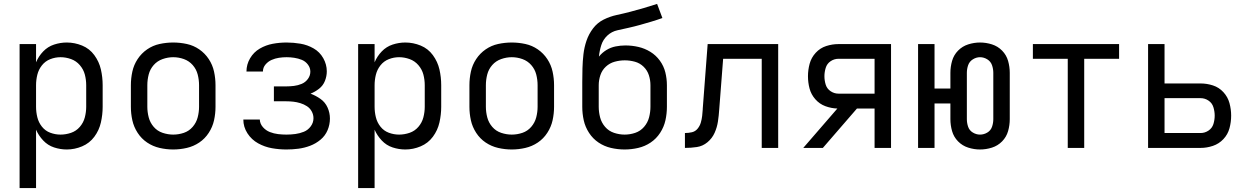

<svg xmlns="http://www.w3.org/2000/svg" viewBox="-20 -755 6376 980"><path d="M80 205H164V-93Q177 -63 200.5 -38Q224 -13 256 -2.5Q288 8 321 8Q361 8 399 -8Q437 -24 461.5 -57Q486 -90 495 -130Q504 -170 504 -210V-320Q504 -361 495 -400.5Q486 -440 461.5 -473.5Q437 -507 399 -522.5Q361 -538 321 -538Q288 -538 256 -527.5Q224 -517 200.5 -492.5Q177 -468 164 -437V-530H80ZM289 -68Q262 -68 236.5 -77.5Q211 -87 194 -108.5Q177 -130 170.5 -156.5Q164 -183 164 -210V-320Q164 -347 170.5 -373.5Q177 -400 194 -421.5Q211 -443 236.5 -453Q262 -463 289 -463Q316 -463 342.5 -453.5Q369 -444 387.5 -422.5Q406 -401 413 -374.5Q420 -348 420 -320V-210Q420 -183 413 -156Q406 -129 387.5 -107.5Q369 -86 342.5 -77Q316 -68 289 -68Z M864 8Q899 8 933.5 0Q968 -8 997 -27.5Q1026 -47 1045.5 -77Q1065 -107 1072.5 -141Q1080 -175 1080 -210V-320Q1080 -355 1072.5 -389.5Q1065 -424 1045.5 -453.5Q1026 -483 997 -503Q968 -523 933.5 -530.5Q899 -538 864 -538Q829 -538 794.5 -530.5Q760 -523 731 -503Q702 -483 682.5 -453.5Q663 -424 655.5 -389.5Q648 -355 648 -320V-210Q648 -175 655.5 -141Q663 -107 682.5 -77Q702 -47 731 -27.5Q760 -8 794.5 0Q829 8 864 8ZM864 -68Q837 -68 810 -77Q783 -86 764.5 -107.5Q746 -129 739 -156Q732 -183 732 -210V-320Q732 -348 739 -375Q746 -402 764.5 -423Q783 -444 810 -453.5Q837 -463 864 -463Q892 -463 918.5 -453.5Q945 -444 963.5 -423Q982 -402 989 -375Q996 -348 996 -320V-210Q996 -183 989 -156Q982 -129 963.5 -107.5Q945 -86 918.5 -77Q892 -68 864 -68Z M1442 8Q1473 8 1503.5 4Q1534 0 1563 -11Q1592 -22 1616 -42Q1640 -62 1652 -90.5Q1664 -119 1664 -150Q1664 -179 1652 -206Q1640 -233 1616 -250Q1592 -267 1565 -277Q1588 -286 1608.5 -302Q1629 -318 1638.5 -342Q1648 -366 1648 -391Q1648 -426 1630 -458Q1612 -490 1580.5 -508Q1549 -526 1513.5 -532Q1478 -538 1443 -538Q1407 -538 1372 -531.5Q1337 -525 1306 -507Q1275 -489 1256.5 -457.5Q1238 -426 1238 -390H1322Q1322 -410 1335 -425.5Q1348 -441 1366 -449Q1384 -457 1403.5 -460Q1423 -463 1443 -463Q1462 -463 1482 -460Q1502 -457 1520.5 -449.5Q1539 -442 1551.5 -425.5Q1564 -409 1564 -390V-389Q1564 -369 1551.5 -352Q1539 -335 1520 -327Q1501 -319 1480.5 -316.5Q1460 -314 1440 -314H1378V-238H1440Q1459 -238 1477 -236Q1495 -234 1513 -228.5Q1531 -223 1546.5 -213Q1562 -203 1571 -186.5Q1580 -170 1580 -152Q1580 -151 1580 -151Q1580 -151 1580 -151Q1580 -151 1580 -151Q1580 -151 1580 -151Q1580 -151 1580 -151Q1580 -151 1580 -151Q1580 -129 1566 -110Q1552 -91 1531 -82.5Q1510 -74 1487.5 -71Q1465 -68 1442 -68Q1421 -68 1399.5 -70.5Q1378 -73 1357.5 -81Q1337 -89 1322 -106Q1307 -123 1306 -145H1222Q1222 -107 1243 -74.5Q1264 -42 1297.5 -23.5Q1331 -5 1368 1.5Q1405 8 1442 8Z M1808 205H1892V-93Q1905 -63 1928.5 -38Q1952 -13 1984 -2.5Q2016 8 2049 8Q2089 8 2127 -8Q2165 -24 2189.5 -57Q2214 -90 2223 -130Q2232 -170 2232 -210V-320Q2232 -361 2223 -400.5Q2214 -440 2189.5 -473.5Q2165 -507 2127 -522.5Q2089 -538 2049 -538Q2016 -538 1984 -527.5Q1952 -517 1928.5 -492.5Q1905 -468 1892 -437V-530H1808ZM2017 -68Q1990 -68 1964.5 -77.5Q1939 -87 1922 -108.5Q1905 -130 1898.5 -156.5Q1892 -183 1892 -210V-320Q1892 -347 1898.5 -373.5Q1905 -400 1922 -421.5Q1939 -443 1964.5 -453Q1990 -463 2017 -463Q2044 -463 2070.5 -453.5Q2097 -444 2115.5 -422.5Q2134 -401 2141 -374.5Q2148 -348 2148 -320V-210Q2148 -183 2141 -156Q2134 -129 2115.5 -107.5Q2097 -86 2070.5 -77Q2044 -68 2017 -68Z M2592 8Q2627 8 2661.5 0Q2696 -8 2725 -27.5Q2754 -47 2773.5 -77Q2793 -107 2800.5 -141Q2808 -175 2808 -210V-320Q2808 -355 2800.5 -389.5Q2793 -424 2773.5 -453.5Q2754 -483 2725 -503Q2696 -523 2661.5 -530.5Q2627 -538 2592 -538Q2557 -538 2522.5 -530.5Q2488 -523 2459 -503Q2430 -483 2410.5 -453.5Q2391 -424 2383.5 -389.5Q2376 -355 2376 -320V-210Q2376 -175 2383.5 -141Q2391 -107 2410.5 -77Q2430 -47 2459 -27.5Q2488 -8 2522.5 0Q2557 8 2592 8ZM2592 -68Q2565 -68 2538 -77Q2511 -86 2492.5 -107.5Q2474 -129 2467 -156Q2460 -183 2460 -210V-320Q2460 -348 2467 -375Q2474 -402 2492.5 -423Q2511 -444 2538 -453.5Q2565 -463 2592 -463Q2620 -463 2646.5 -453.5Q2673 -444 2691.5 -423Q2710 -402 2717 -375Q2724 -348 2724 -320V-210Q2724 -183 2717 -156Q2710 -129 2691.5 -107.5Q2673 -86 2646.5 -77Q2620 -68 2592 -68Z M3168 8Q3203 8 3237.5 0Q3272 -8 3301 -27.5Q3330 -47 3349.5 -77Q3369 -107 3376.5 -141Q3384 -175 3384 -210V-320Q3384 -353 3376 -385.5Q3368 -418 3348 -445.5Q3328 -473 3299.5 -490.5Q3271 -508 3238.5 -515.5Q3206 -523 3172 -523Q3147 -523 3122 -518Q3097 -513 3075 -499.5Q3053 -486 3037 -466Q3040 -496 3049 -524.5Q3058 -553 3080 -573.5Q3102 -594 3131.5 -600.5Q3161 -607 3190 -613.5Q3219 -620 3247.5 -628Q3276 -636 3304.5 -644.5Q3333 -653 3361 -663L3334 -735Q3300 -724 3266 -714Q3232 -704 3197.5 -695Q3163 -686 3128 -678.5Q3093 -671 3061 -655Q3029 -639 3007 -610Q2985 -581 2973.5 -547Q2962 -513 2958 -478Q2954 -443 2953 -407Q2952 -371 2952 -336Q2952 -332 2952 -328Q2952 -324 2952 -320V-210Q2952 -175 2959.5 -141Q2967 -107 2986.5 -77Q3006 -47 3035 -27.5Q3064 -8 3098.5 0Q3133 8 3168 8ZM3168 -68Q3141 -68 3114 -77Q3087 -86 3068.5 -107.5Q3050 -129 3043 -156Q3036 -183 3036 -210V-320Q3036 -346 3044.5 -371.5Q3053 -397 3072.5 -415Q3092 -433 3117.5 -440Q3143 -447 3169 -447Q3195 -447 3220.5 -440Q3246 -433 3265 -414.5Q3284 -396 3292 -371Q3300 -346 3300 -320V-210Q3300 -183 3293 -156Q3286 -129 3267.5 -107.5Q3249 -86 3222.5 -77Q3196 -68 3168 -68Z M3476 0Q3507 0 3537 -4.5Q3567 -9 3591 -29Q3615 -49 3627.5 -77Q3640 -105 3644.5 -135Q3649 -165 3651 -196L3671 -455H3868V0H3952V-530H3592L3567 -201Q3567 -201 3567 -200V-198Q3566 -181 3564 -163.5Q3562 -146 3557 -129Q3552 -112 3540.5 -98Q3529 -84 3511.5 -80Q3494 -76 3476 -76Z M4080 0H4180L4354 -201H4444V0H4528V-530H4260Q4228 -530 4197 -520Q4166 -510 4143.5 -485.5Q4121 -461 4112.5 -429.5Q4104 -398 4104 -366Q4104 -334 4112 -303.5Q4120 -273 4141.5 -248.5Q4163 -224 4193 -213Q4223 -202 4254 -201ZM4260 -277Q4238 -277 4219.5 -289.5Q4201 -302 4194.5 -323Q4188 -344 4188 -366Q4188 -387 4194.5 -408.5Q4201 -430 4219.5 -442.5Q4238 -455 4260 -455H4444V-277Z M4982 8Q5013 8 5043 -1.5Q5073 -11 5095 -33.5Q5117 -56 5125.5 -86Q5134 -116 5134 -147V-383Q5134 -414 5125.5 -444Q5117 -474 5095 -496.5Q5073 -519 5043 -528.5Q5013 -538 4982 -538Q4952 -538 4922 -528.5Q4892 -519 4870 -496.5Q4848 -474 4839.5 -444Q4831 -414 4831 -383V-303H4750V-530H4666V0H4750V-227H4831V-147Q4831 -116 4839.5 -86Q4848 -56 4870 -33.5Q4892 -11 4922 -1.5Q4952 8 4982 8ZM4982 -68Q4963 -68 4945.5 -78.5Q4928 -89 4921.5 -108Q4915 -127 4915 -147V-383Q4915 -403 4921.5 -422Q4928 -441 4945.5 -452Q4963 -463 4982 -463Q5002 -463 5019.5 -452Q5037 -441 5043.5 -422Q5050 -403 5050 -383V-147Q5050 -127 5043.5 -108Q5037 -89 5019.5 -78.5Q5002 -68 4982 -68Z M5430 0H5514V-455H5692V-530H5252V-455H5430Z M5840 0H6108Q6140 0 6171 -10.5Q6202 -21 6224.5 -45Q6247 -69 6255.5 -100.5Q6264 -132 6264 -165Q6264 -197 6255.5 -228.5Q6247 -260 6224.5 -284.5Q6202 -309 6171 -319Q6140 -329 6108 -329H5924V-530H5840ZM5924 -76V-254H6108Q6130 -254 6148.5 -241.5Q6167 -229 6173.5 -207.5Q6180 -186 6180 -165Q6180 -143 6173.5 -122Q6167 -101 6148.5 -88.5Q6130 -76 6108 -76Z"/></svg>

Font: Iosevka SS01 Extended
Style: Regular
Weight: 400
Width: 7
Monospace: yes
Designer: Belleve Invis
Foundry: Belleve Invis
Version: Version 3.4.7; ttfautohint (v1.8.3)